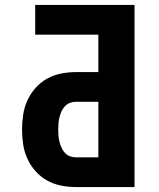

<svg xmlns="http://www.w3.org/2000/svg" viewBox="-20 -755 640 775"><path d="M286 0Q256 0 226 -6Q196 -12 170 -26.5Q144 -41 123.5 -64Q103 -87 90.5 -114.5Q78 -142 73.5 -172Q69 -202 69 -232Q69 -262 73.5 -292Q78 -322 90.5 -349.5Q103 -377 123.5 -400Q144 -423 170 -437.5Q196 -452 226 -458Q256 -464 286 -464H377V-615H122V-735H523V0ZM286 -120H377V-344H286Q273 -344 261.5 -339.5Q250 -335 241.5 -325.5Q233 -316 228 -305Q223 -294 220 -281.5Q217 -269 216 -256.5Q215 -244 215 -232Q215 -220 216 -207.5Q217 -195 220 -183Q223 -171 228 -159.5Q233 -148 241.5 -138.5Q250 -129 261.5 -124.5Q273 -120 286 -120Z"/></svg>

Font: Iosevka Curly Heavy Extended
Style: Regular
Weight: 900
Width: 7
Monospace: yes
Designer: Belleve Invis
Foundry: Belleve Invis
Version: Version 11.1.0; ttfautohint (v1.8.3)